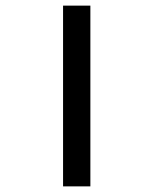

<svg xmlns="http://www.w3.org/2000/svg" viewBox="-20 -662 545 682"><path d="M204 0V-642H301V0Z"/></svg>

Font: Mada Medium
Style: Regular
Weight: 500
Designer: Khaled Hosny
Version: Version 1.5